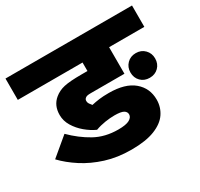

<svg xmlns="http://www.w3.org/2000/svg" viewBox="-134 -790 997 958"><g transform="rotate(-30 364.5 -311.0)"><path d="M378 -191Q354 -191 324.5 -186.5Q295 -182 268 -172Q237 -186 208.5 -210Q180 -234 161.5 -264.5Q143 -295 143 -329Q143 -384 181 -415Q205 -435 238 -442.5Q271 -450 339 -450H373V-499H0V-622H729V-499H526V-346H333Q319 -346 312.5 -344.5Q306 -343 302 -340Q293 -334 293 -323Q293 -314 298 -306.5Q303 -299 310 -291Q332 -296 354.5 -299Q377 -302 410 -302Q504 -302 552.5 -261Q601 -220 601 -154Q601 -111 577.5 -76Q554 -41 502.5 -20.5Q451 0 368 0Q288 0 221.5 -21Q155 -42 102.5 -76Q50 -110 13 -149L117 -236Q168 -185 226.5 -152.5Q285 -120 361 -120Q406 -120 425.5 -131Q445 -142 445 -159Q445 -174 430.5 -182.5Q416 -191 378 -191ZM555 -336Q555 -366 575 -386.5Q595 -407 626 -407Q657 -407 677 -386.5Q697 -366 697 -336Q697 -305 677 -285Q657 -265 626 -265Q595 -265 575 -285Q555 -305 555 -336Z"/></g></svg>

Font: Noto Sans ExtraBold
Style: Italic
Weight: 800
Italic angle: -12°
Designer: Monotype Design Team
Foundry: Monotype Imaging Inc.
Version: Version 2.013; ttfautohint (v1.8.4.7-5d5b)